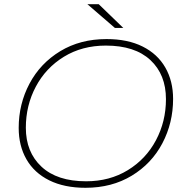

<svg xmlns="http://www.w3.org/2000/svg" viewBox="-20 -890 877 914"><path d="M69 -281Q69 -395 120.5 -492Q172 -589 267 -646.5Q362 -704 487 -704Q588 -704 659 -668.5Q730 -633 767 -568.5Q804 -504 804 -419Q804 -305 753 -208Q702 -111 607 -53.5Q512 4 387 4Q286 4 214.5 -31.5Q143 -67 106 -131.5Q69 -196 69 -281ZM770 -418Q770 -535 696 -604Q622 -673 484 -673Q371 -673 284.5 -620Q198 -567 150.5 -477.5Q103 -388 103 -282Q103 -166 177.5 -96.5Q252 -27 390 -27Q502 -27 588.5 -80Q675 -133 722.5 -222.5Q770 -312 770 -418ZM396 -870H450L567 -757H527Z"/></svg>

Font: Montserrat Alternates ExLight
Style: Italic
Weight: 275
Italic angle: -11.3°
Designer: Julieta Ulanovsky
Foundry: Julieta Ulanovsky
Version: Version 7.200